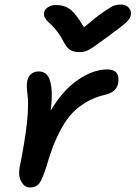

<svg xmlns="http://www.w3.org/2000/svg" viewBox="-20 -812 596 844"><path d="M511.2 -792Q532.7 -792 545.2 -779.1Q557.6 -766.1 555.2 -747.1Q553.7 -732.4 535.9 -714.8Q518.1 -697.3 455.1 -651.9Q439.9 -641.1 419.4 -626Q398.9 -610.8 391.1 -605.5Q383.3 -600.1 371.3 -593.5Q359.4 -586.9 350.6 -585Q341.8 -583 330.1 -583Q302.7 -583 287.1 -593.5Q271.5 -604 257.8 -631.8Q243.2 -659.7 225.3 -681.2Q207.5 -702.6 196 -711.9Q184.6 -721.2 178 -732.4Q171.4 -743.7 173.8 -756.8Q176.8 -771.5 191.7 -780.8Q206.5 -790 226.1 -790Q263.2 -790 289.1 -770.3Q314.9 -750.5 349.1 -691.9Q403.3 -738.3 437.3 -761.2Q471.2 -784.2 483.4 -788.1Q495.6 -792 511.2 -792ZM112.8 12.2Q87.9 12.2 73.7 -13.4Q59.6 -39.1 65.9 -74.2Q112.8 -305.2 101.1 -395Q95.2 -434.6 100.1 -458Q104 -476.1 117.4 -487.1Q130.9 -498 149.9 -498Q173.3 -498 186.8 -482.9Q200.2 -467.8 205.6 -429.7Q210.9 -391.6 203.1 -326.2Q256.8 -416.5 323.7 -461.7Q390.6 -506.8 451.2 -506.8Q510.7 -506.8 499 -443.8Q490.2 -406.7 443.8 -396Q398.4 -385.7 361.8 -364.5Q325.2 -343.3 299.1 -316.2Q272.9 -289.1 251 -249.3Q229 -209.5 213.9 -170.2Q198.7 -130.9 183.1 -77.1Q166.5 -23.9 152.6 -5.9Q138.7 12.2 112.8 12.2Z"/></svg>

Font: Shantell Sans Normal
Style: Italic
Weight: 500
Italic angle: -11.31°
Designer: Stephen Nixon, Anya Danilova, Shantell Martin
Foundry: Arrow Type
Version: Version 1.006;[559af2be0]